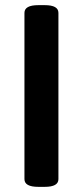

<svg xmlns="http://www.w3.org/2000/svg" viewBox="-20 -723 323 746"><path d="M75 -27V-673Q75 -703 129 -703H154Q207 -703 207 -673V-27Q207 3 154 3H129Q75 3 75 -27Z"/></svg>

Font: Asap-SemiBold
Style: Regular
Weight: 600
Designer: Pablo Cosgaya
Foundry: Omnibus-Type
Version: Version 2.000; ttfautohint (v1.8)